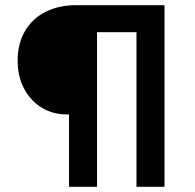

<svg xmlns="http://www.w3.org/2000/svg" viewBox="-20 -720 752 740"><path d="M506 -660 522 -596H310L354 -652V0H246V-314L270 -279H236Q184 -279 141 -305Q98 -331 73 -378Q48 -425 48 -486Q48 -552 76.5 -600.5Q105 -649 156 -674.5Q207 -700 273 -700H614V0H506Z"/></svg>

Font: Lexend
Style: Regular
Weight: 400
Designer: Thomas Jockin
Foundry: Lexend
Version: Version 1.000